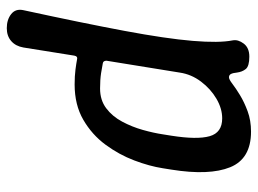

<svg xmlns="http://www.w3.org/2000/svg" viewBox="-117 -633 760 566"><g transform="rotate(-90 263.0 -350.0)"><path d="M158 10Q78 10 53 -51.5Q28 -113 46 -225L50 -250Q56 -289 73 -334Q90 -379 119.5 -419Q149 -459 193 -484.5Q237 -510 297 -510Q322 -510 341 -507.5Q360 -505 370 -503Q380 -500 382 -511L406 -661Q410 -684 425 -697Q440 -710 463 -710Q488 -710 504.5 -697Q521 -684 516 -661Q478 -486 455 -363Q432 -240 425.5 -162Q419 -84 427 -44Q430 -28 417.5 -11.5Q405 5 379 5Q351 5 342.5 -5.5Q334 -16 332 -32Q331 -43 328 -49Q325 -55 318 -55Q312 -55 299 -45Q286 -35 265.5 -22.5Q245 -10 218 0Q191 10 158 10ZM197 -75Q226 -75 255 -92Q284 -109 305.5 -137.5Q327 -166 332 -200L367 -416Q367 -426 359 -427Q350 -429 330.5 -432Q311 -435 285 -435Q251 -435 227 -417Q203 -399 187.5 -370Q172 -341 163 -309Q154 -277 150 -250L146 -225Q134 -149 144.5 -112Q155 -75 197 -75Z"/></g></svg>

Font: Winky Sans
Style: Italic
Weight: 400
Italic angle: -8.97852°
Designer: Simon Atzbach
Foundry: typofactur
Version: Version 1.205